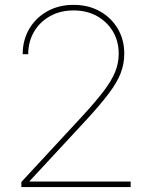

<svg xmlns="http://www.w3.org/2000/svg" viewBox="-20 -757 614 777"><path d="M66.4 0V-20.5L311.5 -285.2Q367.2 -345.7 399.7 -388.4Q432.1 -431.2 446.3 -466.6Q460.4 -502 460.4 -539.6Q460.4 -590.3 437 -629.6Q413.6 -668.9 372.6 -691.9Q331.5 -714.8 277.8 -714.8Q223.6 -714.8 182.1 -691.4Q140.6 -668 117.4 -627.9Q94.2 -587.9 94.2 -537.6H71.8Q71.8 -594.2 97.9 -639.4Q124 -684.6 170.7 -710.9Q217.3 -737.3 277.8 -737.3Q337.9 -737.3 384 -711.4Q430.2 -685.5 456.5 -641.1Q482.9 -596.7 482.9 -539.6Q482.9 -498.5 468.3 -460.7Q453.6 -422.9 419.9 -378.2Q386.2 -333.5 329.1 -271.5L99.6 -23.9V-22.5H508.8V0Z"/></svg>

Font: Inter 24pt Thin
Style: Regular
Weight: 250
Designer: Rasmus Andersson
Foundry: rsms
Version: Version 4.001;git-66647c0bb